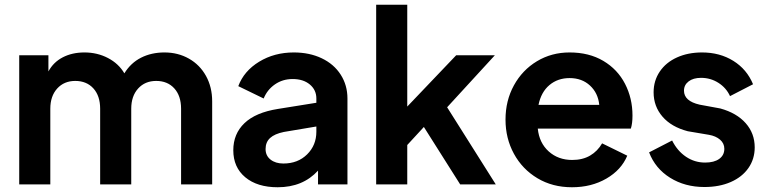

<svg xmlns="http://www.w3.org/2000/svg" viewBox="-20 -777 3237 809"><path d="M61 -544H184V-476Q205 -515 244.5 -535.5Q284 -556 336 -556Q390 -556 435 -532.5Q480 -509 504 -468Q531 -512 574.5 -534Q618 -556 673 -556Q730 -556 776 -530Q822 -504 848 -457Q874 -410 874 -350V0H743V-319Q743 -373 714.5 -404.5Q686 -436 638 -436Q591 -436 562 -404Q533 -372 533 -319V0H402V-319Q402 -373 373.5 -404.5Q345 -436 297 -436Q250 -436 221 -404Q192 -372 192 -319V0H61Z M963 -144Q963 -213 1010 -258Q1057 -303 1151 -318L1313 -344V-362Q1313 -398 1285.5 -421Q1258 -444 1213 -444Q1171 -444 1138.5 -421.5Q1106 -399 1091 -362L984 -414Q1008 -478 1072 -517Q1136 -556 1218 -556Q1284 -556 1335.5 -531.5Q1387 -507 1415.5 -462.5Q1444 -418 1444 -362V0H1320V-58Q1256 12 1150 12Q1064 12 1013.5 -30Q963 -72 963 -144ZM1174 -88Q1235 -88 1274 -126.5Q1313 -165 1313 -222V-244L1176 -221Q1137 -213 1118 -195.5Q1099 -178 1099 -149Q1099 -121 1120 -104.5Q1141 -88 1174 -88Z M1565 -757H1696V-328L1902 -544H2065L1864 -325L2069 0H1919L1766 -242L1696 -166V0H1565Z M2110 -273Q2110 -353 2145.5 -417.5Q2181 -482 2242.5 -519Q2304 -556 2380 -556Q2462 -556 2522 -520.5Q2582 -485 2613.5 -424Q2645 -363 2645 -290Q2645 -256 2638 -235H2246Q2252 -175 2292 -139Q2332 -103 2391 -103Q2435 -103 2466.5 -121.5Q2498 -140 2517 -173L2623 -121Q2598 -61 2535 -24.5Q2472 12 2390 12Q2308 12 2244.5 -26Q2181 -64 2145.5 -129Q2110 -194 2110 -273ZM2505 -335Q2500 -385 2466 -416.5Q2432 -448 2380 -448Q2330 -448 2295 -418.5Q2260 -389 2249 -335Z M2715 -135 2812 -185Q2834 -141 2870.5 -116.5Q2907 -92 2951 -92Q2989 -92 3010.5 -107.5Q3032 -123 3032 -150Q3032 -173 3014 -188.5Q2996 -204 2967 -209L2878 -224Q2809 -242 2771.5 -285.5Q2734 -329 2734 -388Q2734 -437 2760 -475.5Q2786 -514 2832.5 -535Q2879 -556 2938 -556Q3013 -556 3070 -520.5Q3127 -485 3153 -422L3056 -372Q3040 -407 3007 -428Q2974 -449 2934 -449Q2901 -449 2881.5 -434Q2862 -419 2862 -395Q2862 -351 2928 -336L3015 -320Q3084 -301 3122 -258Q3160 -215 3160 -156Q3160 -107 3133.5 -69Q3107 -31 3059 -10Q3011 11 2948 11Q2866 11 2803.5 -28Q2741 -67 2715 -135Z"/></svg>

Font: Evergrow Sans
Style: Bold
Weight: 700
Foundry: 10Web
Version: Version 1.000